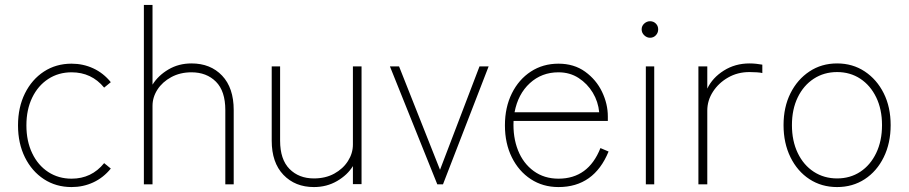

<svg xmlns="http://www.w3.org/2000/svg" viewBox="-20 -747 3682 778"><path d="M270 11Q207 11 158 -21Q109 -53 81 -109.5Q53 -166 53 -239Q53 -312 81 -368.5Q109 -425 158 -457Q207 -489 270 -489Q317 -489 358 -470Q399 -451 429 -414L402 -392Q351 -454 270 -454Q217 -454 175.5 -427Q134 -400 110.5 -351.5Q87 -303 87 -239Q87 -175 110.5 -126Q134 -77 175.5 -50Q217 -23 270 -23Q351 -23 402 -86L429 -64Q399 -27 358 -8Q317 11 270 11Z M563 0V-727H598V-404Q621 -441 662.5 -465.5Q704 -490 756 -490Q833 -490 880 -440.5Q927 -391 927 -301V0H893V-301Q893 -378 855 -416Q817 -454 756 -454Q710 -454 674 -434.5Q638 -415 618 -384Q598 -353 598 -318V0Z M1252 11Q1176 11 1128.5 -38.5Q1081 -88 1081 -177V-478H1115V-177Q1115 -101 1153 -62.5Q1191 -24 1252 -24Q1299 -24 1334.5 -43.5Q1370 -63 1390 -94.5Q1410 -126 1410 -161V-478H1445V-1H1410V-74Q1388 -38 1346 -13.5Q1304 11 1252 11Z M1752 0 1560 -478H1597L1763 -59L1923 -478H1960L1775 0Z M2243 11Q2180 11 2131 -21Q2082 -53 2054 -109.5Q2026 -166 2026 -239Q2026 -312 2054 -368.5Q2082 -425 2131 -457Q2180 -489 2243 -489Q2306 -489 2351 -456.5Q2396 -424 2419.5 -375Q2443 -326 2443 -275V-257H2061Q2058 -191 2079 -138Q2100 -85 2142.5 -54Q2185 -23 2243 -23Q2364 -23 2413 -147L2446 -133Q2387 11 2243 11ZM2065 -292H2408Q2404 -335 2382 -371.5Q2360 -408 2324.5 -431Q2289 -454 2243 -454Q2175 -454 2127 -410Q2079 -366 2065 -292Z M2597 0V-478H2631V0ZM2614 -594Q2601 -594 2590.5 -604Q2580 -614 2580 -628Q2580 -642 2590.5 -651.5Q2601 -661 2614 -661Q2628 -661 2637.5 -651.5Q2647 -642 2647 -628Q2647 -614 2637.5 -604Q2628 -594 2614 -594Z M2810 0V-478H2846V-388Q2867 -432 2913 -461Q2959 -490 3017 -490Q3030 -490 3044.5 -488.5Q3059 -487 3069 -485V-451Q3062 -453 3046.5 -454Q3031 -455 3017 -455Q2969 -455 2930.5 -433Q2892 -411 2869 -375.5Q2846 -340 2846 -299V0Z M3372 11Q3309 11 3260 -21Q3211 -53 3183 -110Q3155 -167 3155 -240Q3155 -313 3183 -369Q3211 -425 3260 -457.5Q3309 -490 3372 -490Q3435 -490 3484 -457.5Q3533 -425 3561 -369Q3589 -313 3589 -240Q3589 -167 3561 -110Q3533 -53 3484 -21Q3435 11 3372 11ZM3372 -24Q3425 -24 3466 -51Q3507 -78 3530.5 -127Q3554 -176 3554 -240Q3554 -304 3530.5 -352.5Q3507 -401 3466 -428Q3425 -455 3372 -455Q3319 -455 3277.5 -428Q3236 -401 3212.5 -352.5Q3189 -304 3189 -240Q3189 -176 3212.5 -127Q3236 -78 3277.5 -51Q3319 -24 3372 -24Z"/></svg>

Font: Zen Kaku Gothic Antique Light
Style: Regular
Weight: 300
Designer: Yoshimichi Ohira
Foundry: Positype
Version: Version 1.001